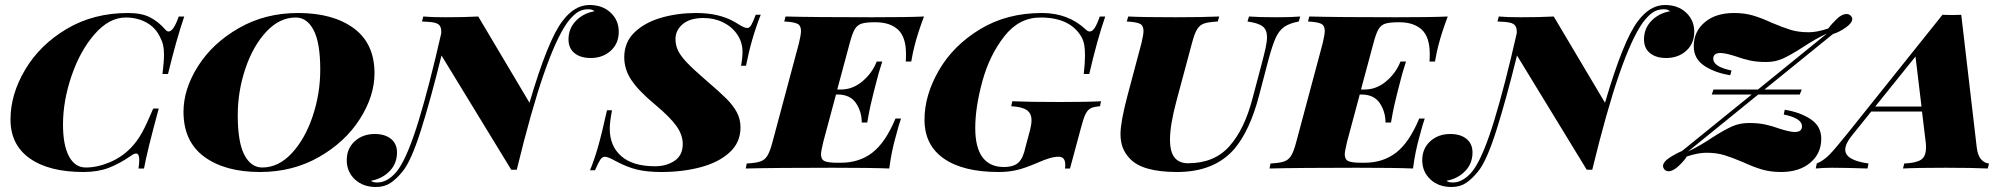

<svg xmlns="http://www.w3.org/2000/svg" viewBox="-20 -674 8043 768"><path d="M22 -196Q22 -297 81 -396Q140 -495 247 -558.5Q354 -622 492 -622Q547 -622 580.5 -604.5Q614 -587 640 -557Q648 -548 654 -548Q674 -548 695 -608H717Q686 -518 652 -378H630Q636 -429 636 -455Q636 -477 632.5 -493Q629 -509 620 -526Q602 -564 565.5 -584Q529 -604 483 -604Q417 -604 359 -538Q301 -472 266.5 -371.5Q232 -271 232 -176Q232 -93 256 -48.5Q280 -4 323 -4Q369 -4 418 -24.5Q467 -45 503 -82Q529 -109 548 -143.5Q567 -178 593 -240H615Q568 -67 556 0H534Q537 -21 537 -34Q537 -60 524 -60Q516 -60 504 -51Q458 -19 414.5 -2.5Q371 14 314 14Q176 14 99 -40.5Q22 -95 22 -196Z M714 -227Q714 -318 772.5 -410Q831 -502 936 -562Q1041 -622 1172 -622Q1312 -622 1395 -561Q1478 -500 1478 -381Q1478 -290 1419.5 -198Q1361 -106 1256 -46Q1151 14 1020 14Q880 14 797 -47Q714 -108 714 -227ZM931 -213Q931 -105 957.5 -54.5Q984 -4 1029 -4Q1094 -4 1147 -61Q1200 -118 1230.5 -208.5Q1261 -299 1261 -395Q1261 -503 1234.5 -553.5Q1208 -604 1163 -604Q1098 -604 1045 -547Q992 -490 961.5 -399.5Q931 -309 931 -213Z M2455 -547Q2455 -500 2423 -471Q2391 -442 2343 -442Q2302 -442 2278 -461.5Q2254 -481 2254 -516Q2254 -560 2283.5 -590.5Q2313 -621 2358 -629Q2350 -637 2333 -637Q2306 -637 2286.5 -622.5Q2267 -608 2248 -582Q2204 -519 2154.5 -376Q2105 -233 2047 5H2025L1746 -452Q1702 -274 1663.5 -152.5Q1625 -31 1591 11Q1567 41 1542.5 57.5Q1518 74 1484 74Q1432 74 1399.5 43.5Q1367 13 1367 -33Q1367 -80 1399 -109Q1431 -138 1479 -138Q1520 -138 1544 -118.5Q1568 -99 1568 -64Q1568 -20 1538.5 10.5Q1509 41 1464 49Q1471 56 1489 56Q1513 56 1535.5 41Q1558 26 1575 1Q1613 -55 1655 -192.5Q1697 -330 1745 -541Q1746 -561 1739.5 -570.5Q1733 -580 1717 -583.5Q1701 -587 1668 -588L1673 -608Q1705 -605 1762 -605Q1836 -605 1893 -608L2098 -263Q2172 -515 2230 -590Q2278 -654 2338 -654Q2390 -654 2422.5 -623.5Q2455 -593 2455 -547Z M2964 -411H2944Q2950 -440 2950 -467Q2950 -505 2929 -536Q2908 -567 2872.5 -584.5Q2837 -602 2794 -602Q2740 -602 2711 -577.5Q2682 -553 2682 -518Q2682 -493 2692 -472Q2702 -451 2727.5 -424Q2753 -397 2804 -353Q2860 -305 2886 -279Q2912 -253 2927 -225.5Q2942 -198 2942 -164Q2942 -104 2898 -64Q2854 -24 2782 -5Q2710 14 2626 14Q2569 14 2529 4.5Q2489 -5 2444 -29Q2412 -47 2400 -47Q2389 -47 2381 -35Q2373 -23 2360 7H2340Q2356 -31 2371.5 -84.5Q2387 -138 2408 -233H2428Q2419 -186 2419 -159Q2419 -90 2465 -49.5Q2511 -9 2600 -9Q2646 -9 2678.5 -31Q2711 -53 2711 -98Q2711 -134 2686 -169.5Q2661 -205 2600 -256Q2535 -310 2506 -353Q2477 -396 2477 -445Q2477 -505 2518 -544.5Q2559 -584 2624.5 -603Q2690 -622 2765 -622Q2857 -622 2919 -586Q2924 -583 2941.5 -572.5Q2959 -562 2969 -562Q2978 -562 2985 -574Q2992 -586 3003 -615H3023Q2985 -519 2964 -411Z M3676 -608Q3651 -542 3638 -490Q3632 -468 3625 -428H3603Q3604 -439 3604 -458Q3604 -526 3572 -555.5Q3540 -585 3482 -585H3479Q3444 -585 3426.5 -579.5Q3409 -574 3399 -557Q3389 -540 3379 -502L3329 -316H3344Q3391 -316 3430 -349Q3469 -382 3487 -428H3509Q3493 -379 3482 -333L3475 -306Q3468 -279 3462 -252Q3456 -225 3449 -184H3427Q3427 -227 3404 -261.5Q3381 -296 3330 -296H3324L3273 -106Q3264 -68 3264 -57Q3264 -36 3278.5 -29.5Q3293 -23 3330 -23H3343Q3417 -23 3469.5 -63.5Q3522 -104 3562 -200H3584Q3576 -178 3563 -128Q3546 -69 3537 0Q3469 -3 3311 -3Q3079 -3 2963 0L2967 -20Q3003 -22 3021 -28Q3039 -34 3049.5 -51Q3060 -68 3070 -106L3176 -502Q3184 -536 3184 -550Q3184 -572 3169.5 -579Q3155 -586 3117 -588L3122 -608Q3237 -605 3469 -605Q3613 -605 3676 -608Z M4240 0Q4241 -5 4241 -15Q4241 -47 4215 -47Q4198 -47 4179 -41.5Q4160 -36 4130 -23Q4079 -1 4046 6.5Q4013 14 3975 14Q3832 14 3755 -40Q3678 -94 3678 -195Q3678 -293 3735.5 -392.5Q3793 -492 3900 -557Q4007 -622 4148 -622Q4252 -622 4322 -557Q4331 -548 4339 -548Q4349 -548 4358.5 -562Q4368 -576 4379 -608H4401Q4369 -516 4337 -378H4315Q4320 -421 4320 -453Q4320 -477 4317 -494Q4314 -511 4306 -526Q4261 -604 4142 -604Q4056 -604 3997 -528.5Q3938 -453 3909.5 -349Q3881 -245 3881 -162Q3881 -84 3910 -45Q3939 -6 3995 -6Q4035 -6 4054 -24Q4073 -42 4082 -86L4100 -153Q4106 -176 4106 -193Q4106 -221 4086.5 -234Q4067 -247 4025 -249L4029 -269Q4097 -266 4220 -266Q4330 -266 4384 -269L4380 -249Q4355 -247 4343 -241Q4331 -235 4322.5 -218.5Q4314 -202 4304 -163L4260 0Z M4918 -79Q4838 14 4688 14Q4549 14 4499 -40Q4480 -60 4471 -83.5Q4462 -107 4462 -138Q4462 -185 4489 -288L4546 -502Q4554 -536 4554 -550Q4554 -572 4539.5 -579Q4525 -586 4487 -588L4493 -608Q4551 -605 4682 -605Q4787 -605 4857 -608L4851 -588Q4814 -586 4796.5 -580Q4779 -574 4768.5 -557Q4758 -540 4748 -502L4686 -271Q4660 -174 4660 -116Q4660 -66 4678.5 -43.5Q4697 -21 4732 -21Q4837 -21 4897.5 -89Q4958 -157 4990 -280L5025 -412Q5037 -457 5042.5 -482.5Q5048 -508 5048 -526Q5048 -555 5030.5 -568.5Q5013 -582 4970 -588L4976 -608Q5015 -605 5087 -605Q5147 -605 5181 -608L5175 -588Q5138 -581 5117 -566.5Q5096 -552 5082.5 -522Q5069 -492 5053 -432L5016 -291Q4980 -153 4918 -79Z M5771 -608Q5746 -542 5733 -490Q5727 -468 5720 -428H5698Q5699 -439 5699 -458Q5699 -526 5667 -555.5Q5635 -585 5577 -585H5574Q5539 -585 5521.5 -579.5Q5504 -574 5494 -557Q5484 -540 5474 -502L5424 -316H5439Q5486 -316 5525 -349Q5564 -382 5582 -428H5604Q5588 -379 5577 -333L5570 -306Q5563 -279 5557 -252Q5551 -225 5544 -184H5522Q5522 -227 5499 -261.5Q5476 -296 5425 -296H5419L5368 -106Q5359 -68 5359 -57Q5359 -36 5373.5 -29.5Q5388 -23 5425 -23H5438Q5512 -23 5564.5 -63.5Q5617 -104 5657 -200H5679Q5671 -178 5658 -128Q5641 -69 5632 0Q5564 -3 5406 -3Q5174 -3 5058 0L5062 -20Q5098 -22 5116 -28Q5134 -34 5144.5 -51Q5155 -68 5165 -106L5271 -502Q5279 -536 5279 -550Q5279 -572 5264.5 -579Q5250 -586 5212 -588L5217 -608Q5332 -605 5564 -605Q5708 -605 5771 -608Z M6757 -547Q6757 -500 6725 -471Q6693 -442 6645 -442Q6604 -442 6580 -461.5Q6556 -481 6556 -516Q6556 -560 6585.5 -590.5Q6615 -621 6660 -629Q6652 -637 6635 -637Q6608 -637 6588.5 -622.5Q6569 -608 6550 -582Q6506 -519 6456.5 -376Q6407 -233 6349 5H6327L6048 -452Q6004 -274 5965.5 -152.5Q5927 -31 5893 11Q5869 41 5844.5 57.5Q5820 74 5786 74Q5734 74 5701.5 43.5Q5669 13 5669 -33Q5669 -80 5701 -109Q5733 -138 5781 -138Q5822 -138 5846 -118.5Q5870 -99 5870 -64Q5870 -20 5840.5 10.5Q5811 41 5766 49Q5773 56 5791 56Q5815 56 5837.5 41Q5860 26 5877 1Q5915 -55 5957 -192.5Q5999 -330 6047 -541Q6048 -561 6041.5 -570.5Q6035 -580 6019 -583.5Q6003 -587 5970 -588L5975 -608Q6007 -605 6064 -605Q6138 -605 6195 -608L6400 -263Q6474 -515 6532 -590Q6580 -654 6640 -654Q6692 -654 6724.5 -623.5Q6757 -593 6757 -547Z M7389 -598Q7389 -582 7362.5 -563.5Q7336 -545 7312 -538L7038 -316H7187L7179 -296H7013L6732 -68Q6779 -90 6831 -125Q6878 -155 6908.5 -168.5Q6939 -182 6976 -182Q7013 -182 7041 -176Q7069 -170 7099 -159Q7140 -146 7159 -146Q7188 -146 7188 -169Q7188 -201 7115 -216L7119 -235Q7181 -225 7223 -197Q7265 -169 7265 -119Q7265 -60 7221 -23Q7177 14 7104 14Q7062 14 7028 4Q6994 -6 6953 -25Q6908 -44 6877 -53.5Q6846 -63 6805 -63Q6772 -63 6727 -48Q6717 -31 6694.5 -10Q6672 11 6654 11Q6643 11 6636 2Q6632 -6 6632 -9Q6632 -26 6657 -42.5Q6682 -59 6708 -70L6987 -296H6827L6834 -316H7012L7288 -540Q7244 -520 7188 -483Q7141 -453 7111 -439.5Q7081 -426 7045 -426Q7008 -426 6980 -432Q6952 -438 6922 -449Q6881 -462 6862 -462Q6833 -462 6833 -439Q6833 -407 6906 -392L6901 -373Q6839 -383 6797 -411Q6755 -439 6755 -489Q6755 -548 6799 -585Q6843 -622 6916 -622Q6958 -622 6992 -612Q7026 -602 7067 -583Q7112 -564 7143 -554.5Q7174 -545 7215 -545Q7248 -545 7293 -560Q7307 -579 7327.5 -598.5Q7348 -618 7366 -618Q7376 -618 7383 -611Q7389 -605 7389 -598Z M7936 -20 7931 0Q7873 -3 7762 -3Q7646 -3 7592 0L7597 -20Q7644 -22 7664 -35Q7684 -48 7684 -84Q7684 -97 7683 -104L7668 -228H7465L7387 -131Q7361 -99 7361 -75Q7361 -33 7454 -20L7450 0Q7361 -3 7308 -3Q7274 -3 7243 0L7247 -20Q7275 -32 7297.5 -55Q7320 -78 7369 -139L7750 -615Q7763 -614 7788 -614Q7813 -614 7825 -615L7887 -84Q7891 -51 7905 -36Q7919 -21 7936 -20ZM7666 -248 7642 -448 7481 -248Z"/></svg>

Font: Playfair Display SC Black
Style: Italic
Weight: 900
Italic angle: -14°
Designer: Claus Eggers Sørensen
Foundry: Claus Eggers Sørensen
Version: Version 1.200; ttfautohint (v1.6)